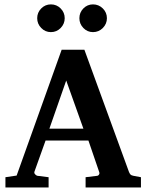

<svg xmlns="http://www.w3.org/2000/svg" viewBox="-20 -861 657 862"><path d="M612.8 -19.5H364.3V-65.4L417.5 -71.8Q421.9 -72.8 424.8 -77.6Q427.7 -82.5 425.8 -87.4L377 -230H184.6L134.8 -90.8Q132.3 -84 137.7 -78.4Q143.1 -72.8 147.5 -71.8L198.2 -65.4V-19.5H4.4V-65.4L54.7 -72.8L256.8 -637.7H358.9L559.1 -88.9Q562.5 -81.1 565.9 -77.4Q569.3 -73.7 578.6 -71.8L612.8 -65.4ZM354.5 -283.2 277.3 -499.5 201.7 -283.2ZM460 -779.3Q460 -753.9 441.7 -735.4Q423.3 -716.8 397.5 -716.8Q372.1 -716.8 354.2 -735.4Q336.4 -753.9 336.4 -779.3Q336.4 -804.7 354.2 -823Q372.1 -841.3 397.5 -841.3Q423.3 -841.3 441.7 -823Q460 -804.7 460 -779.3ZM270.5 -779.3Q270.5 -753.9 252.4 -735.4Q234.4 -716.8 208.5 -716.8Q183.1 -716.8 165 -735.4Q147 -753.9 147 -779.3Q147 -804.7 165 -823Q183.1 -841.3 208.5 -841.3Q234.4 -841.3 252.4 -823Q270.5 -804.7 270.5 -779.3Z"/></svg>

Font: Annapurna SIL
Style: Bold
Weight: 700
Designer: Peter Martin, Annie Olsen
Foundry: SIL International
Version: Version 2.000